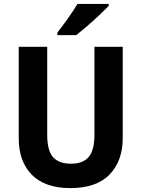

<svg xmlns="http://www.w3.org/2000/svg" viewBox="-20 -954 725 984"><path d="M609 -246Q609 -130 542 -60Q475 10 340 10Q211 10 143.5 -58Q76 -126 76 -246V-714H222V-262Q222 -181 252.5 -148Q283 -115 343 -115Q406 -115 435 -150Q464 -185 464 -263V-714H609ZM537 -924Q520 -906 490 -877.5Q460 -849 427.5 -821Q395 -793 371 -774H274V-787Q299 -819 328 -859.5Q357 -900 377 -934H537Z"/></svg>

Font: Noto Sans Devanagari UI SemiCondensed
Style: Bold
Weight: 700
Width: 4
Designer: Jelle Bosma - Monotype Design Team
Foundry: Monotype Imaging Inc.
Version: Version 2.004; ttfautohint (v1.8.4.7-5d5b)